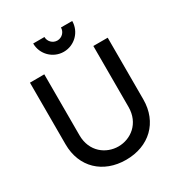

<svg xmlns="http://www.w3.org/2000/svg" viewBox="-215 -1069 1143 1227"><g transform="rotate(-30 357.0 -455.5)"><path d="M357 -782C436.5 -782 501 -846.5 501 -926H418C418 -892.5 391 -865 357 -865C323.5 -865 296 -892.5 296 -926H213C213 -846.5 277.5 -782 357 -782ZM357 15C526.5 15 644 -95.5 644 -265V-720H538V-270.5C538 -149 447.5 -83.5 357 -83.5C267.5 -83.5 176 -147.5 176 -270.5V-720L70 -719.5V-265C70 -95.5 187.5 15 357 15Z"/></g></svg>

Font: Manrope SemiBold
Style: Regular
Weight: 600
Designer: Mikhail Sharanda
Foundry: Mikhail Sharanda
Version: Version 4.505